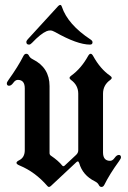

<svg xmlns="http://www.w3.org/2000/svg" viewBox="-20 -738 511 768"><path d="M7.3 0ZM85.4 -569.8Q85.4 -574.7 90.8 -580.6L212.4 -713.4Q216.8 -718.3 220.9 -718.3Q225.1 -718.3 227.5 -710.9Q251 -640.1 342.8 -579.6Q350.1 -574.7 350.1 -568.8Q350.1 -559.6 339.8 -559.6Q289.1 -559.6 200.2 -609.9Q189 -616.2 181.4 -616.2Q173.8 -616.2 166.5 -613.3Q143.1 -603.5 107.9 -566.4Q101.6 -559.6 96.2 -559.6Q85.4 -559.6 85.4 -569.8ZM7.3 0ZM463.9 -108.4Q463.9 -104 456.1 -93.3Q418.5 -41.5 397.5 1Q393.1 9.8 386 9.8Q378.9 9.8 375 1.5Q371.1 -6.8 359.4 -12.7Q310.5 -37.1 296.9 -85.4Q294.4 -92.3 291.5 -92.3Q288.6 -92.3 285.6 -89.4L183.6 5.9Q179.2 9.8 175.8 9.8Q172.4 9.8 169.4 5.9Q120.6 -50.3 59.1 -75.7Q45.9 -81.1 45.9 -86.4Q45.9 -91.8 57.1 -97.2Q79.1 -108.4 79.1 -137.2V-384.8Q79.1 -418.5 51.3 -418.5Q41.5 -418.5 33.2 -406.7Q24.9 -395 16.1 -395Q7.3 -395 7.3 -404.8Q7.3 -409.2 15.1 -419.9Q52.2 -471.7 73.7 -514.2Q78.1 -522.9 85.2 -522.9Q92.3 -522.9 96.2 -514.6Q100.1 -506.3 111.8 -500.5Q178.2 -467.3 178.2 -393.6V-126Q178.2 -119.1 183.1 -115.7Q213.4 -95.2 229 -75.7Q231 -73.2 233.6 -73.2Q236.3 -73.2 238.8 -75.7L284.7 -118.7Q293 -126.5 293 -136.7V-363.3Q293 -397.5 263.7 -418.5Q258.3 -422.4 258.3 -426.5Q258.3 -430.7 264.6 -435.1Q304.7 -463.9 332.5 -514.2Q337.4 -522.9 342.5 -522.9Q347.7 -522.9 352.5 -514.2Q381.3 -461.9 420.4 -435.1Q426.8 -430.7 426.8 -426.5Q426.8 -422.4 421.4 -418.5Q392.1 -397.9 392.1 -363.3V-128.4Q392.1 -94.7 420.4 -94.7Q430.2 -94.7 438.5 -106.4Q446.8 -118.2 455.3 -118.2Q463.9 -118.2 463.9 -108.4Z"/></svg>

Font: UnifrakturMaguntia21
Style: Book
Weight: 400
Designer: j. 'mach' wust, Gerrit Ansmann, Georg Duffner, based on a font by Peter Wiegel, original typeface by Carl Albert Fahrenw
Version: Version 2017-03-19